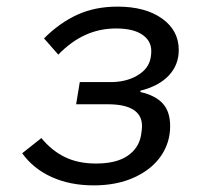

<svg xmlns="http://www.w3.org/2000/svg" viewBox="-20 -548 640 580"><path d="M47 -85 105 -131Q136 -93 176 -73.5Q216 -54 270 -54Q331 -54 365 -77Q399 -100 406 -139Q409 -157 409 -167Q409 -200 383 -216.5Q357 -233 306 -233H210L221 -300H314Q361 -300 395 -320Q429 -340 435 -373Q437 -383 437 -394Q437 -425 409.5 -443.5Q382 -462 331 -462Q281 -462 238 -442.5Q195 -423 156 -383L113 -432Q160 -479 213.5 -503.5Q267 -528 335 -528Q419 -528 469.5 -492Q520 -456 520 -397Q520 -352 490 -320Q460 -288 404 -274V-270Q449 -260 471.5 -235.5Q494 -211 494 -167Q494 -117 466 -76.5Q438 -36 385.5 -12Q333 12 263 12Q192 12 136.5 -13Q81 -38 47 -85Z"/></svg>

Font: iA Writer Mono V
Style: Regular
Weight: 400
Italic angle: -9.5°
Designer: Mike Abbink, Paul van der Laan, Pieter van Rosmalen
Foundry: Bold Monday
Version: Version 2.000